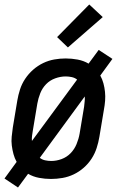

<svg xmlns="http://www.w3.org/2000/svg" viewBox="-23 -788 543 854"><path d="M57 46 -3 6 51 -68Q42 -84 37 -102.5Q32 -121 29.5 -140.5Q27 -160 29 -180Q31 -200 34 -221L54 -341Q58 -365 66 -390Q74 -415 89 -437.5Q104 -460 124.5 -478Q145 -496 169 -507.5Q193 -519 218.5 -523.5Q244 -528 269 -528Q296 -528 322.5 -523Q349 -518 371 -505L416 -566L477 -526L423 -452Q432 -436 437 -417.5Q442 -399 444 -379.5Q446 -360 444.5 -340Q443 -320 439 -299L419 -179Q415 -155 407 -130Q399 -105 384.5 -82.5Q370 -60 349.5 -42Q329 -24 305 -12.5Q281 -1 255 3.5Q229 8 204 8Q177 8 150.5 3Q124 -2 102 -15ZM119 -161 320 -434Q310 -442 296.5 -445Q283 -448 269 -448Q246 -448 222.5 -439.5Q199 -431 182 -413.5Q165 -396 156 -373Q147 -350 143 -327L123 -207Q121 -196 119.5 -184Q118 -172 119 -161ZM205 -72Q228 -72 251 -80.5Q274 -89 291 -106.5Q308 -124 317.5 -147Q327 -170 331 -193L351 -313Q352 -324 353.5 -336Q355 -348 354 -359L154 -86Q164 -78 177.5 -75Q191 -72 205 -72ZM279 -577 231 -623 374 -768 434 -712Z"/></svg>

Font: Iosevka Term Curly Md Obl
Style: Regular
Weight: 500
Italic angle: -9°
Designer: Belleve Invis
Foundry: Belleve Invis
Version: Version 32.3.0